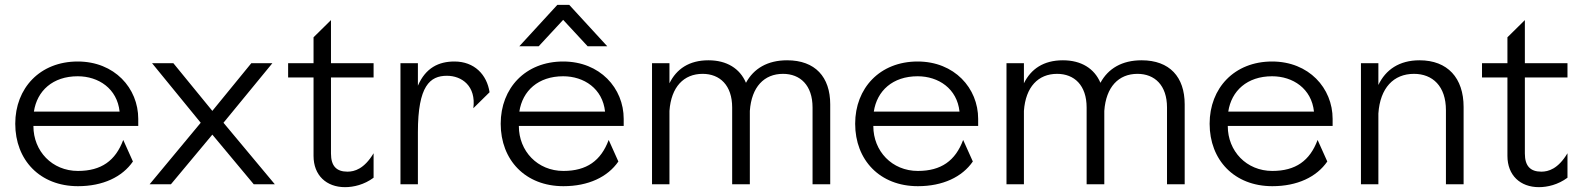

<svg xmlns="http://www.w3.org/2000/svg" viewBox="-20 -761 6524 793"><path d="M43 -250C43 -100 145 8 302 8C405 8 485 -30 529 -94L489 -183C457 -97 398 -55 302 -55C195 -55 118 -137 118 -240V-241H551V-270C551 -397 453 -507 301 -507C145 -507 43 -397 43 -250ZM120 -300C133 -386 198 -446 301 -446C387 -446 464 -395 474 -300Z M696 -500H608L809 -254L598 0H686L857 -205L1028 0H1115L903 -254L1105 -500H1018L857 -303Z M1523 -27V-128C1484 -63 1444 -52 1415 -52C1370 -52 1347 -75 1347 -127V-441H1523V-500H1347V-678L1275 -607V-500H1170V-441H1275V-117C1275 -37 1328 12 1405 12C1440 12 1484 2 1523 -27Z M1634 0H1706V-215C1706 -407 1756 -448 1826 -448C1887 -448 1947 -406 1935 -314L2002 -380C1991 -453 1939 -507 1857 -507C1792 -507 1738 -481 1706 -407V-500H1634Z M2407 -570H2488L2331 -741H2282L2125 -570H2205L2306 -679ZM2048 -250C2048 -100 2150 8 2307 8C2410 8 2490 -30 2534 -94L2494 -183C2462 -97 2403 -55 2307 -55C2200 -55 2123 -137 2123 -240V-241H2556V-270C2556 -397 2458 -507 2306 -507C2150 -507 2048 -397 2048 -250ZM2125 -300C2138 -386 2203 -446 2306 -446C2392 -446 2469 -395 2479 -300Z M2882 -456C2953 -456 3004 -409 3004 -317V0H3077V-303C3084 -402 3136 -456 3214 -456C3285 -456 3336 -409 3336 -317V0H3409V-330C3409 -443 3347 -512 3231 -512C3150 -512 3093 -478 3061 -419C3036 -478 2982 -512 2906 -512C2826 -512 2774 -476 2745 -417V-500H2673V0H2745V-303C2752 -402 2804 -456 2882 -456Z M3512 -250C3512 -100 3614 8 3771 8C3874 8 3954 -30 3998 -94L3958 -183C3926 -97 3867 -55 3771 -55C3664 -55 3587 -137 3587 -240V-241H4020V-270C4020 -397 3922 -507 3770 -507C3614 -507 3512 -397 3512 -250ZM3589 -300C3602 -386 3667 -446 3770 -446C3856 -446 3933 -395 3943 -300Z M4346 -456C4417 -456 4468 -409 4468 -317V0H4541V-303C4548 -402 4600 -456 4678 -456C4749 -456 4800 -409 4800 -317V0H4873V-330C4873 -443 4811 -512 4695 -512C4614 -512 4557 -478 4525 -419C4500 -478 4446 -512 4370 -512C4290 -512 4238 -476 4209 -417V-500H4137V0H4209V-303C4216 -402 4268 -456 4346 -456Z M4976 -250C4976 -100 5078 8 5235 8C5338 8 5418 -30 5462 -94L5422 -183C5390 -97 5331 -55 5235 -55C5128 -55 5051 -137 5051 -240V-241H5484V-270C5484 -397 5386 -507 5234 -507C5078 -507 4976 -397 4976 -250ZM5053 -300C5066 -386 5131 -446 5234 -446C5320 -446 5397 -395 5407 -300Z M5820 -456C5897 -456 5952 -405 5952 -306V0H6025V-319C6025 -439 5959 -512 5843 -512C5759 -512 5703 -473 5673 -410V-500H5601V0H5673V-292C5680 -398 5736 -456 5820 -456Z M6454 -27V-128C6415 -63 6375 -52 6346 -52C6301 -52 6278 -75 6278 -127V-441H6454V-500H6278V-678L6206 -607V-500H6101V-441H6206V-117C6206 -37 6259 12 6336 12C6371 12 6415 2 6454 -27Z"/></svg>

Font: Absans
Style: Regular
Weight: 400
Designer: Valerio Monopoli
Version: Version 1.200;Glyphs 3.2 (3217)